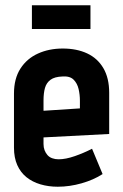

<svg xmlns="http://www.w3.org/2000/svg" viewBox="-20 -695 466 728"><path d="M323 -675H101V-585H323ZM145 -149V-174L394 -187V-343Q394 -399 372 -436.5Q350 -474 310.5 -492.5Q271 -511 218 -511Q166 -511 124 -492Q82 -473 57.5 -435Q33 -397 33 -340V-135Q33 -97 45.5 -69Q58 -41 80.5 -23Q103 -5 133.5 4Q164 13 199 13Q244 13 289.5 0Q335 -13 369 -35L329 -131Q298 -115 263.5 -103Q229 -91 202 -91Q189 -91 178 -95Q167 -99 160 -107Q153 -115 149 -125.5Q145 -136 145 -149ZM283 -313V-284L145 -275V-314Q145 -342 150.5 -361.5Q156 -381 171.5 -392.5Q187 -404 217 -405Q245 -407 259 -393Q273 -379 278 -357.5Q283 -336 283 -313Z"/></svg>

Font: Advent Pro
Style: Bold
Weight: 700
Designer: VivaRado, Andreas Kalpakidis
Foundry: VivaRado, Andreas Kalpakidis
Version: Version 3.000